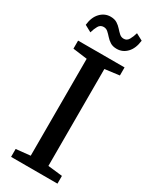

<svg xmlns="http://www.w3.org/2000/svg" viewBox="-239 -1006 853 1063"><g transform="rotate(30 187.5 -474.0)"><path d="M130.5 -60V-679.5L39 -691.5V-743H336V-691.5L243.5 -679.5V-60L336 -49.5V0H39.5V-50.5ZM246.5 -810Q221 -810 204.5 -820.5Q188 -831 176 -844.8Q164 -858.5 152.2 -869Q140.5 -879.5 124.5 -879.5Q103.5 -879.5 92.8 -860.8Q82 -842 75 -816.5L32 -840Q37.5 -891 64.8 -919.5Q92 -948 129.5 -948Q155 -948 171.5 -937.5Q188 -927 200.2 -913Q212.5 -899 224.2 -888.5Q236 -878 251.5 -878Q272 -877.5 283 -896.8Q294 -916 301 -941.5L344 -918.5Q338 -866.5 311 -838.2Q284 -810 246.5 -810Z"/></g></svg>

Font: Merriweather 20pt Medium
Style: Regular
Weight: 500
Version: Version 2.100